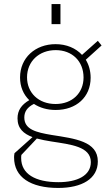

<svg xmlns="http://www.w3.org/2000/svg" viewBox="-20 -717 540 948"><path d="M267.5 211C384.5 211 463 165.5 463 80C463 -19.5 350 -32.5 236 -50.5C157.5 -63.5 100 -78 100 -137C100 -165.5 114.5 -187.5 147.5 -204C176.5 -185 213 -174 255 -174C356.5 -174 427.5 -237.5 427.5 -333C427.5 -366.5 419 -397 403.5 -422L481.5 -492.5L463 -515.5L385 -446C354 -479.5 308 -499 254.5 -499C154 -499 79 -431.5 79 -334.5C79 -289 95.5 -250.5 124.5 -222.5C86 -200 66.5 -172 66.5 -132.5C66.5 -82.5 96.5 -56.5 140.5 -40L51.5 39.5C49.5 49.5 49.5 56 49.5 60.5C49.5 157.5 130.5 211 267.5 211ZM84.5 63.5C84.5 58.5 84.5 55 85.5 48L162 -33C184 -27 208.5 -22.5 233.5 -18.5C328.5 -3.5 428.5 6 428.5 83.5C428.5 150.5 360.5 182.5 268.5 182.5C153.5 182.5 84.5 141.5 84.5 63.5ZM113.5 -335.5C113.5 -413.5 172.5 -469.5 255 -469.5C336.5 -469.5 392.5 -414.5 392.5 -334.5C392.5 -258.5 337.5 -203.5 254.5 -203.5C170 -203.5 113.5 -259 113.5 -335.5ZM234.5 -598H278.5V-697H234.5Z"/></svg>

Font: HK Grotesk ExtraLight
Style: Regular
Weight: 200
Designer: Alfredo Marco Pradil
Foundry: Hanken Design Co.
Version: Version 3.001;FEAKit 1.0